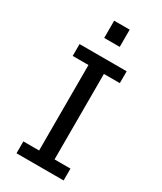

<svg xmlns="http://www.w3.org/2000/svg" viewBox="-224 -987 898 1066"><g transform="rotate(30 225.0 -454.0)"><path d="M74.5 0V-76H175.5V-624H74.5V-700H376.5V-624H274.5V-76H376.5V0ZM176 -908.5H275.5V-798H176Z"/></g></svg>

Font: Trispace Condensed
Style: Regular
Weight: 400
Width: 3
Designer: Tyler Finck
Foundry: Etcetera Type Company
Version: Version 1.210; ttfautohint (v1.8.3)